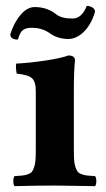

<svg xmlns="http://www.w3.org/2000/svg" viewBox="-20 -633 362 655"><path d="M231.9 -321.8V-122.1Q231.9 -100.6 232.9 -86.9Q233.9 -73.2 237.5 -62.7Q241.2 -52.2 245.1 -47.1Q249 -42 258.5 -38.6Q268.1 -35.2 277.3 -34.2Q286.6 -33.2 304.2 -32.2Q308.6 -27.8 308.6 -15.1Q308.6 -2.4 304.2 2Q281.7 1.5 235.6 1Q189.5 0.5 167 0Q113.8 0 29.8 2Q25.4 -2.4 25.4 -15.1Q25.4 -27.8 29.8 -32.2Q47.4 -33.2 56.6 -34.2Q65.9 -35.2 75.4 -38.6Q85 -42 88.9 -47.1Q92.8 -52.2 96.4 -62.7Q100.1 -73.2 101.1 -86.9Q102.1 -100.6 102.1 -122.1V-321.8Q102.1 -354.5 89.1 -366.2Q76.2 -377.9 37.1 -381.8Q35.6 -386.7 34.7 -398.9Q33.7 -411.1 35.2 -416Q83.5 -418.5 137.2 -426.8Q190.9 -435.1 212.9 -443.8Q235.8 -443.8 235.8 -426.8Q231.9 -392.1 231.9 -321.8ZM227.1 -569.8Q259.3 -569.8 275.9 -612.8Q287.1 -612.8 295.7 -607.2Q304.2 -601.6 304.2 -592.8Q291.5 -549.8 266.4 -524.9Q241.2 -500 212.9 -500Q175.8 -500 147.9 -521Q122.1 -538.1 89.8 -538.1Q80.1 -538.1 74.2 -537.1Q68.4 -536.1 61.5 -532.5Q54.7 -528.8 49.8 -520.3Q44.9 -511.7 41 -498Q15.1 -498 15.1 -516.1Q27.8 -556.2 50.3 -582.5Q72.8 -608.9 98.1 -608.9Q141.1 -608.9 171.9 -584Q189.9 -569.8 227.1 -569.8Z"/></svg>

Font: Common Serif
Style: Bold
Weight: 700
Designer: Philipp H. Poll, Khaled Hosny
Foundry: Stefan Peev, Context Ltd.
Version: Version 1.026